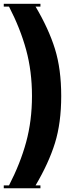

<svg xmlns="http://www.w3.org/2000/svg" viewBox="-20 -800 405 1020"><path d="M194.8 185.1V200.2H0V185.1H27.8Q87.9 68.8 118.9 -44.9Q149.9 -158.7 149.9 -290Q149.9 -421.4 118.9 -535.2Q87.9 -648.9 27.8 -765.1H0V-779.8H194.8V-765.1H168.9Q238.8 -647 272 -540Q305.2 -433.1 305.2 -290Q305.2 -147 272 -40Q238.8 66.9 168.9 185.1Z"/></svg>

Font: Copperplate CC
Style: Bold
Weight: 700
Designer: indestructible type*
Foundry: Cowboy Collective
Version: Version 1.000